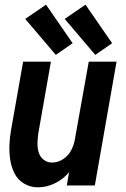

<svg xmlns="http://www.w3.org/2000/svg" viewBox="-20 -794 540 822"><path d="M219 -559 88 -713 177 -774 291 -609ZM388 -559 257 -713 346 -774 460 -609ZM143 8Q110 8 83 -8Q56 -24 42 -52Q28 -80 23.5 -111.5Q19 -143 20.5 -176Q22 -209 28 -241L79 -530H198L144 -223Q141 -202 140.5 -181.5Q140 -161 145.5 -142Q151 -123 166.5 -110.5Q182 -98 203 -98Q228 -98 250.5 -113Q273 -128 285 -151Q297 -174 301 -200L360 -530H479L386 0H266L276 -58L275 -56Q250 -26 214.5 -9Q179 8 143 8Z"/></svg>

Font: Iosevka SS08
Style: Bold Italic
Weight: 700
Italic angle: -10°
Monospace: yes
Designer: Belleve Invis
Foundry: Belleve Invis
Version: 2.1.0; ttfautohint (v1.8.2)